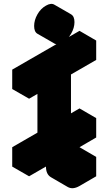

<svg xmlns="http://www.w3.org/2000/svg" viewBox="-20 -859 560 990"><path d="M390 -100V0L476 -50V50L390 100Q355 120 329 105Q303 90 303 50Q303 24 315 -6Q327 -36 347 -61.5Q367 -87 390 -100L130 50V-50L260 -125V-425L130 -350V-450L476 -650V-550L346 -475V-175L476 -250V-150ZM303 -640Q277 -625 259.5 -635Q242 -645 242 -675Q242 -705 259.5 -735Q277 -765 303 -780Q329 -795 346.5 -785Q364 -775 364 -745Q364 -715 346.5 -685Q329 -655 303 -640ZM476 -250 346 -175 260 -225 390 -300ZM476 -50 390 0 303 -50 390 -100ZM390 -100Q367 -87 347 -61.5Q327 -36 315 -6Q303 24 303 50Q303 90 329 105L243 55Q217 40 217 0Q217 -26 229 -56Q241 -86 260.5 -111.5Q280 -137 303 -150ZM260 -425V-125L173 -175V-475ZM260 -125 130 -50 43 -100 173 -175ZM130 -50V50L43 0V-100ZM476 -650 130 -450 43 -500 390 -700ZM130 -450V-350L43 -400V-500ZM347 -785Q329 -795 303 -780Q277 -765 259.5 -735Q242 -705 242 -675Q242 -645 260 -635L173 -685Q156 -695 156 -725Q156 -755 173 -785Q190 -815 217 -830Q243 -845 260 -835Z"/></svg>

Font: Nabla
Style: Regular
Weight: 400
Designer: Arthur Reinders Folmer
Foundry: Typearture
Version: Version 1.002